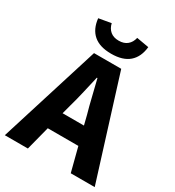

<svg xmlns="http://www.w3.org/2000/svg" viewBox="-206 -965 985 1082"><g transform="rotate(30 286.5 -424.0)"><path d="M230 -330 214 -270H353L338 -330Q324 -379 311 -434Q298 -489 285 -540H281Q269 -488 256.5 -433.5Q244 -379 230 -330ZM-6 0 198 -652H375L579 0H423L383 -155H184L144 0ZM283 -697Q208 -697 167.5 -732Q127 -767 120 -834L200 -848Q207 -817 228 -799.5Q249 -782 283 -782Q317 -782 338 -799.5Q359 -817 366 -848L446 -834Q439 -767 398.5 -732Q358 -697 283 -697Z"/></g></svg>

Font: Font
Style: ¶
Weight: 700
Designer: Paul D. Hunt
Foundry: Adobe Systems Incorporated
Version: Version 3.000